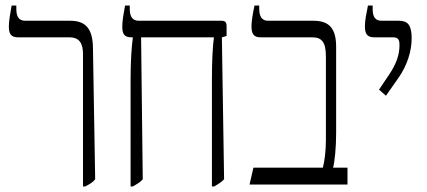

<svg xmlns="http://www.w3.org/2000/svg" viewBox="-20 -667 1544 694"><path d="M280 7H288C303 -1 315 -7 324 -19L316 -494C315 -563 290 -592 234 -592H71C47 -592 39 -608 39 -636V-647H22C17 -619 12 -591 12 -571C12 -544 20 -532 46 -532H231C268 -532 280 -509 280 -471Z M452 7H460C474 -1 488 -9 496 -19L490 -532H753V-530C749 -499 746 -452 746 -377V7H754C768 -1 781 -9 790 -19L782 -532L799 -537V-573C799 -587 793 -592 781 -592H482C459 -592 449 -606 449 -636V-647H432C427 -620 422 -592 422 -571C422 -543 430 -532 456 -532H460V-530C456 -499 452 -452 452 -377Z M882 0H1236V-61H1184C1190 -84 1195 -134 1195 -186V-498C1195 -563 1171 -592 1113 -592H949C926 -592 917 -608 917 -636V-647H900C894 -620 889 -590 889 -573C889 -544 897 -532 923 -532H1109C1142 -532 1158 -516 1158 -463V-162C1158 -119 1153 -84 1147 -61H896Z M1375 -321 1422 -388C1452 -432 1468 -482 1468 -529C1468 -576 1454 -592 1422 -592H1359C1337 -592 1327 -605 1327 -635V-647H1310C1304 -617 1299 -593 1299 -572C1299 -543 1308 -532 1334 -532H1402C1422 -532 1424 -519 1424 -504C1424 -469 1413 -437 1387 -398L1350 -343Z"/></svg>

Font: Noto Serif Hebrew Condensed Light
Style: Regular
Weight: 300
Width: 3
Designer: Monotype Design Team
Foundry: Monotype Imaging Inc.
Version: Version 2.004